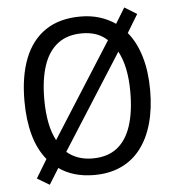

<svg xmlns="http://www.w3.org/2000/svg" viewBox="-55 -800 805 887"><g transform="rotate(-5 348.0 -356.0)"><path d="M640 -358Q640 -273 621 -205Q602 -137 565.5 -89Q529 -41 474.5 -15.5Q420 10 349 10Q300 10 259 -2Q218 -14 186 -37L140 37L83 3L135 -83Q95 -132 76 -201.5Q57 -271 57 -359Q57 -473 89 -555Q121 -637 186 -681Q251 -725 349 -725Q396 -725 436.5 -712.5Q477 -700 510 -677L554 -749L611 -714L560 -630Q599 -583 619.5 -514Q640 -445 640 -358ZM548 -358Q548 -477 509 -548L229 -108Q252 -88 282 -77.5Q312 -67 348 -67Q417 -67 461 -101Q505 -135 526.5 -200Q548 -265 548 -358ZM149 -358Q149 -298 158.5 -249.5Q168 -201 187 -166L466 -605Q444 -626 415 -636.5Q386 -647 349 -647Q281 -647 236.5 -613Q192 -579 170.5 -514.5Q149 -450 149 -358Z"/></g></svg>

Font: Noto Sans Thai SemiCondensed
Style: Regular
Weight: 400
Width: 4
Designer: Monotype Design Team
Foundry: Monotype Imaging Inc.
Version: Version 2.001